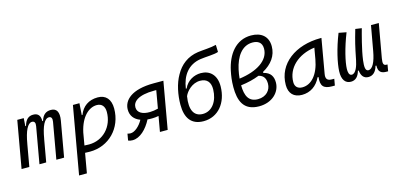

<svg xmlns="http://www.w3.org/2000/svg" viewBox="-80 -1281 4261 2044"><g transform="rotate(-15 2051.0 -259.0)"><path d="M175.8 -517.6H104.5L13.2 0H98.6L141.6 -243.7V-242.7C165 -380.9 202.1 -457 249.5 -457C276.9 -457 288.1 -437.5 280.8 -399.4L210.4 0H284.7L329.1 -251V-249C351.6 -383.3 387.2 -457 436.5 -457C462.9 -457 473.1 -436.5 466.8 -399.4L396.5 0H481.9L550.8 -390.6C566.4 -480.5 540.5 -527.3 476.1 -527.3C421.9 -527.3 385.7 -500 366.7 -435.5H358.9C360.4 -498 333.5 -527.3 281.2 -527.3C230 -527.3 195.8 -498 177.7 -430.7H169.9Z M672.9 224.6 710.9 8.3C729 9.3 746.6 9.8 764.6 9.8C974.6 9.8 1132.3 -152.3 1132.3 -367.7C1132.3 -469.7 1081.5 -527.3 992.7 -527.3C891.6 -527.3 820.8 -475.1 788.6 -388.7H780.8L789.6 -517.6H717.8L626.5 -1V-0.5C626.5 -0.5 626.5 -0.5 626.5 -0.5L586.9 224.6ZM724.6 -68.8 748.5 -206.1C785.6 -377 878.4 -450.7 961.9 -450.7C1016.1 -450.7 1047.4 -415 1047.4 -353C1047.4 -189.9 930.2 -66.9 775.4 -66.9C756.8 -66.9 739.7 -67.9 724.6 -68.8Z M1496.6 -161.1C1522 -161.6 1543.5 -163.6 1567.9 -168.5L1538.1 0H1623.5L1714.8 -517.6H1608.4C1361.3 -517.6 1268.6 -419.9 1268.6 -317.9C1268.6 -249.5 1306.2 -203.1 1370.6 -179.7C1335.9 -115.7 1279.3 -66.9 1233.4 -66.9C1220.2 -66.9 1206.5 -69.8 1199.7 -72.3L1187 0.5C1200.2 6.8 1213.9 9.8 1235.4 9.8C1317.4 9.8 1394.5 -65.4 1444.8 -163.1C1461.4 -161.6 1478.5 -160.6 1496.6 -161.1ZM1581.5 -245.6C1550.8 -237.3 1520 -232.9 1491.2 -232.4C1414.1 -231 1353.5 -257.8 1353.5 -321.3C1353.5 -380.4 1412.1 -440.9 1593.3 -440.9H1615.7Z M2019 9.8C2179.7 9.8 2285.2 -121.1 2288.1 -299.8C2290.5 -427.7 2217.8 -492.7 2119.6 -492.7C2046.4 -492.7 1968.3 -455.1 1932.6 -373.5L1923.8 -374C1944.3 -515.6 2018.1 -615.7 2154.3 -637.2C2212.9 -646.5 2312.5 -646 2355.5 -663.1L2353 -741.7C2294.4 -726.1 2204.6 -724.1 2148.9 -716.3C2034.2 -699.7 1950.7 -634.8 1897.9 -538.1C1847.7 -451.2 1823.7 -332.5 1823.7 -221.7C1823.7 -78.6 1882.3 9.8 2019 9.8ZM2030.3 -66.9C1933.6 -66.9 1890.6 -145.5 1915.5 -293.5C1936 -342.8 2001.5 -416 2090.8 -416C2168.5 -416 2204.6 -368.7 2203.1 -291.5C2200.2 -162.6 2133.3 -66.9 2030.3 -66.9Z M2763.7 -333.5C2863.3 -388.7 2924.3 -469.2 2924.3 -574.2C2924.3 -682.1 2852.5 -741.7 2739.7 -741.7C2570.3 -741.7 2472.2 -605.5 2436 -435.5C2425.3 -383.3 2416.5 -330.1 2416.5 -257.8C2416.5 -112.3 2456.5 9.8 2630.9 9.8C2775.4 9.8 2867.2 -84 2867.2 -190.4C2867.2 -252.9 2842.8 -304.2 2763.7 -322.3ZM2504.4 -329.1C2507.3 -361.8 2512.2 -394.5 2519 -424.8C2548.3 -561 2618.2 -665 2735.4 -665C2791 -665 2838.4 -641.6 2838.4 -570.8C2838.4 -441.4 2700.7 -355 2504.4 -329.1ZM2706.1 -306.2C2764.6 -292.5 2782.2 -252.4 2782.2 -199.2C2782.2 -128.9 2729 -66.9 2638.2 -66.9C2537.6 -66.9 2502.4 -137.7 2501.5 -255.9C2577.1 -265.1 2646.5 -282.2 2706.1 -306.2Z M3103 10.3C3194.8 10.3 3268.1 -39.6 3309.6 -127.9H3320.3C3309.1 -32.2 3339.8 4.9 3434.1 4.9H3464.8L3477.5 -66.9H3452.6C3398.9 -66.9 3382.3 -92.3 3392.1 -145L3458 -522.5H3448.7C3170.4 -522.5 2961.4 -370.1 2961.4 -135.3C2961.4 -43 3012.7 10.3 3103 10.3ZM3127 -66.4C3076.2 -66.4 3046.4 -94.7 3046.4 -144C3046.4 -299.8 3175.8 -418 3358.4 -441.9L3336.9 -319.3C3308.1 -157.7 3227.5 -66.4 3127 -66.4Z M3642.1 9.8C3693.4 9.8 3725.6 -23.4 3742.7 -84.5H3751C3757.3 -28.3 3781.7 9.8 3835 9.8C3882.8 9.8 3919.4 -21 3937 -86.4H3946.8C3943.8 -14.6 3979 4.9 4035.2 4.9H4051.8L4064.5 -66.9L4049.8 -67.9C4021 -68.8 4013.2 -89.4 4022.9 -146L4088.9 -517.1L4002.9 -517.6L3954.1 -245.1C3933.1 -126.5 3897.5 -60.1 3853.5 -60.1C3817.4 -60.1 3815.9 -108.9 3824.2 -176.8C3838.9 -292 3885.3 -458 3899.9 -511.2L3830.6 -521C3792.5 -389.6 3783.2 -351.1 3752.9 -198.7C3741.2 -140.1 3715.8 -60.1 3669.9 -60.1C3637.7 -60.1 3632.8 -101.6 3633.8 -133.3C3635.7 -207.5 3669.9 -355 3731.9 -511.2L3647.9 -527.3C3585.4 -370.1 3551.8 -217.3 3548.3 -130.4C3544.4 -37.1 3581.1 9.8 3642.1 9.8Z"/></g></svg>

Font: Cascadia Code SemiLight
Style: Italic
Weight: 350
Italic angle: -10°
Monospace: yes
Designer: Aaron Bell
Foundry: Saja Typeworks
Version: Version 2404.023